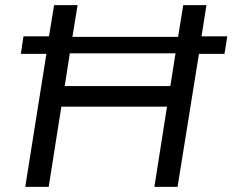

<svg xmlns="http://www.w3.org/2000/svg" viewBox="-20 -725 902 745"><path d="M78 0 160 -516H61L71 -584H170L190 -705H281L261 -582H671L691 -705H781L762 -584H862L851 -516H752L669 0H579L628 -311H218L169 0ZM231 -391H641L661 -518H251Z"/></svg>

Font: Nunito Sans 7pt
Style: Italic
Weight: 400
Italic angle: -9°
Designer: Vernon Adams
Foundry: Vernon Adams
Version: Version 3.101;gftools[0.9.27]